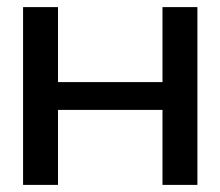

<svg xmlns="http://www.w3.org/2000/svg" viewBox="-20 -520 620 540"><path d="M44.9 0V-500H143.1V-289.1H437V-500H535.2V0H437V-210.9H143.1V0Z"/></svg>

Font: LT Wave
Style: Regular
Weight: 400
Designer: Daniel Lyons
Version: Version 2.5 (Glyphs App)